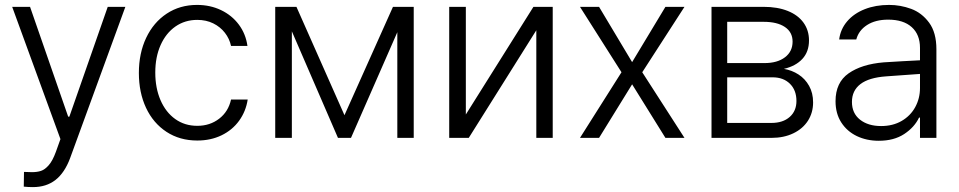

<svg xmlns="http://www.w3.org/2000/svg" viewBox="-20 -558 3882 777"><path d="M76.2 197.3 77.1 137.7 109.4 138.7Q130.4 138.7 146 133.5Q161.6 128.4 177.2 110.6Q192.9 92.8 206.1 56.6L224.6 4.9L29.3 -530.3H101.6L255.9 -85.9H260.7L416 -530.3H487.3L263.7 82Q241.7 141.1 204.6 170.2Q167.5 199.2 113.3 199.2Q93.8 199.2 76.2 197.3Z M542 -262.7Q542 -342.3 571.5 -404.8Q601.1 -467.3 654.5 -502.7Q708 -538.1 777.3 -538.1Q830.6 -538.1 874.5 -517.1Q918.5 -496.1 946.5 -458.5Q974.6 -420.9 981.4 -372.1H915Q908.7 -401.4 890.1 -425.3Q871.6 -449.2 843 -463.4Q814.5 -477.5 778.3 -477.5Q728.5 -477.5 689.9 -450.7Q651.4 -423.8 629.9 -375.5Q608.4 -327.1 608.4 -264.6Q608.4 -201.7 629.6 -152.6Q650.9 -103.5 689.2 -76.2Q727.5 -48.8 778.3 -48.8Q829.6 -48.8 866.9 -77.6Q904.3 -106.4 915 -155.3H982.4Q975.1 -107.4 947.8 -69.6Q920.4 -31.7 876.7 -10.5Q833 10.7 778.3 10.7Q707.5 10.7 653.8 -24.4Q600.1 -59.6 571 -121.6Q542 -183.6 542 -262.7Z M1570.3 -530.3H1654.3V0H1587.9V-427.7L1400.4 0H1347.7L1161.1 -431.2V0H1093.8V-530.3H1179.7L1374 -91.8Z M2138.7 -530.3H2216.8V0H2150.4V-435.5L1877 0H1797.9V-530.3H1865.2V-94.7Z M2538.1 -306.6 2672.9 -530.3H2750L2579.1 -265.6L2750 0H2672.9L2538.1 -216.8L2404.3 0H2327.1L2495.1 -265.6L2327.1 -530.3H2404.3Z M2859.4 -530.3H3070.3Q3126.5 -530.3 3168 -513.7Q3209.5 -497.1 3231.7 -466.3Q3253.9 -435.5 3253.9 -394.5Q3253.9 -348.6 3227.1 -319.6Q3200.2 -290.5 3152.3 -279.3Q3184.6 -273.9 3211.4 -256.6Q3238.3 -239.3 3254.4 -210.4Q3270.5 -181.6 3270.5 -143.6Q3270.5 -102.1 3249.8 -69.6Q3229 -37.1 3190.7 -18.6Q3152.3 0 3101.6 0H2859.4ZM3203.1 -149.4Q3203.1 -192.9 3176.8 -219Q3150.4 -245.1 3106.4 -245.1H2922.9V-60.5H3101.6Q3148.4 -60.5 3175.8 -84.7Q3203.1 -108.9 3203.1 -149.4ZM3187.5 -389.6Q3187.5 -427.7 3156.5 -448.7Q3125.5 -469.7 3070.3 -469.7H2922.9V-302.7H3073.2Q3126 -302.7 3156.7 -326.2Q3187.5 -349.6 3187.5 -389.6Z M3556.6 -305.7Q3590.8 -308.1 3632.6 -310.3Q3674.3 -312.5 3703.1 -314V-364.3Q3703.1 -418 3669.7 -448.2Q3636.2 -478.5 3574.2 -478.5Q3522.9 -478.5 3489 -456.8Q3455.1 -435.1 3445.3 -398.4H3376Q3381.3 -439.9 3408.4 -471.7Q3435.5 -503.4 3479.5 -520.8Q3523.4 -538.1 3578.1 -538.1Q3624 -538.1 3667.2 -522.2Q3710.4 -506.3 3740 -466.3Q3769.5 -426.3 3769.5 -358.4V0H3703.1V-82H3699.2Q3680.7 -43 3639.2 -15.6Q3597.7 11.7 3536.1 11.7Q3487.3 11.7 3447.5 -7.3Q3407.7 -26.4 3384.5 -62.5Q3361.3 -98.6 3361.3 -148.4Q3361.3 -224.1 3414.3 -261.2Q3467.3 -298.3 3556.6 -305.7ZM3545.9 -47.9Q3593.3 -47.9 3628.9 -68.6Q3664.6 -89.4 3683.8 -124.5Q3703.1 -159.7 3703.1 -202.1V-258.8L3566.4 -249Q3496.6 -244.1 3462.2 -217.8Q3427.7 -191.4 3427.7 -145.5Q3427.7 -99.6 3460.4 -73.7Q3493.2 -47.9 3545.9 -47.9Z"/></svg>

Font: Pretendard GOV Light
Style: Regular
Weight: 300
Designer: Base glyphs from Inter by Rasmus Andersson; Hangeul glyphs from Noto Sans CJK(Source Han Sans) by Jang Soo-young and Kan
Foundry: Kil Hyung-jin
Version: Version 1.309